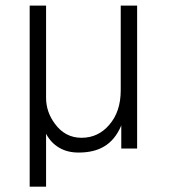

<svg xmlns="http://www.w3.org/2000/svg" viewBox="-20 -539 623 698"><path d="M478.5 -518.6H418.9V-210.9Q418.9 -132.8 377 -85Q336.9 -38.1 276.4 -38.1Q216.8 -38.1 179.7 -88.9Q147.5 -131.8 147.5 -183.6V-518.6H87.9V139.6H147.5V-52.7Q165 -19.5 195.3 -2Q224.6 15.6 265.6 15.6Q321.3 15.6 357.4 -5.9Q398.4 -29.3 420.9 -83V1H478.5Z"/></svg>

Font: Dotum
Style: Regular
Weight: 400
Version: Version 2.21